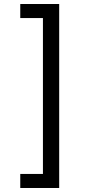

<svg xmlns="http://www.w3.org/2000/svg" viewBox="-20 -802 455 957"><path d="M81 65H194V-712H81V-782H275V135H81Z"/></svg>

Font: utelugu15
Style: Book
Weight: 400
Designer: Jelle Bosma - Monotype Design Team
Foundry: Monotype Imaging Inc.
Version: Version 2.003